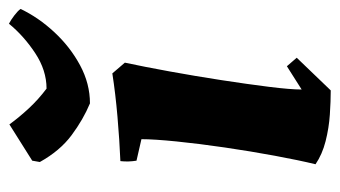

<svg xmlns="http://www.w3.org/2000/svg" viewBox="-185 -562 759 429"><g transform="rotate(-90 194.5 -347.5)"><path d="M98 -411 50 -422Q47 -440 49 -458Q96 -460 148 -464.5Q200 -469 245 -476L269 -448Q260 -406 249.5 -348.5Q239 -291 230 -232.5Q221 -174 215 -126Q209 -78 209 -53L261 -86L280 -64L207 12Q183 12 153 10Q123 8 93.5 0.5Q64 -7 42 -22Q51 -59 61 -113Q71 -167 79.5 -225Q88 -283 93 -333Q98 -383 98 -411ZM178 -526Q142 -541 107 -567Q72 -593 47 -638L50 -655L131 -706Q147 -684 167 -662.5Q187 -641 211 -623Q252 -623 290.5 -648.5Q329 -674 356 -707Q364 -703 374.5 -695Q385 -687 389 -681Q370 -641 337 -605.5Q304 -570 263 -548Q222 -526 178 -526Z"/></g></svg>

Font: Labrada ExtraBold
Style: Italic
Weight: 800
Italic angle: -7°
Designer: Mercedes Jáuregui
Foundry: Omnibus-Type Team
Version: Version 1.000; ttfautohint (v1.8.4.7-5d5b)